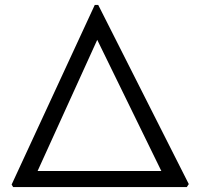

<svg xmlns="http://www.w3.org/2000/svg" viewBox="-20 -756 810 776"><path d="M33 0 27 -10 363 -736H377L743 -12L735 0ZM132 -65H632L373 -595Z"/></svg>

Font: Merriweather Sans Light
Style: Regular
Weight: 300
Designer: Eben Sorkin
Foundry: Eben Sorkin
Version: Version 2.001; ttfautohint (v1.8.3)